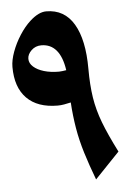

<svg xmlns="http://www.w3.org/2000/svg" viewBox="-48 -647 456 684"><g transform="rotate(-5 180.5 -305.0)"><path d="M268 1Q248 -52 234 -97.5Q220 -143 212.5 -187.5Q205 -232 202 -280Q189 -277 177.5 -275Q166 -273 155 -273Q83 -273 44.5 -312Q6 -351 6 -424Q6 -448 17 -478Q28 -508 46 -536Q64 -564 85 -583Q116 -611 143 -611Q208 -611 241.5 -554.5Q275 -498 275 -394Q275 -336 282 -291Q289 -246 306.5 -200Q324 -154 356 -91ZM170 -393Q176 -393 182.5 -394Q189 -395 196 -396Q189 -444 168.5 -468Q148 -492 115 -492Q94 -492 79.5 -478Q65 -464 65 -448Q65 -432 79 -419.5Q93 -407 116.5 -400Q140 -393 170 -393Z"/></g></svg>

Font: Noto Naskh Arabic
Style: Regular
Weight: 400
Designer: Monotype Design Team, David Williams, Mohamad Dakak and Nizar Qandah
Foundry: Monotype Imaging Inc.
Version: Version 2.013